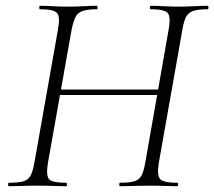

<svg xmlns="http://www.w3.org/2000/svg" viewBox="-20 -645 742 665"><path d="M11 0Q8 0 8 -6Q8 -12 11 -12Q43 -12 60.5 -17Q78 -22 86 -37Q94 -52 99 -81L181 -544Q189 -587 177.5 -600Q166 -613 118 -613Q116 -613 116 -619Q116 -625 118 -625Q138 -625 162.5 -623.5Q187 -622 215 -622Q244 -622 270.5 -623.5Q297 -625 316 -625Q318 -625 318 -619Q318 -613 316 -613Q284 -613 266.5 -607Q249 -601 241.5 -586Q234 -571 228 -542L146 -81Q139 -38 149.5 -25Q160 -12 209 -12Q212 -12 212 -6Q212 0 209 0Q189 0 163 -1Q137 -2 108 -2Q80 -2 55 -1Q30 0 11 0ZM161 -316 165 -335H547L545 -316ZM395 0Q393 0 393 -6Q393 -12 395 -12Q428 -12 445 -17Q462 -22 470 -37Q478 -52 483 -81L564 -542Q572 -585 561.5 -599Q551 -613 502 -613Q499 -613 499 -619Q499 -625 502 -625Q521 -625 546.5 -623.5Q572 -622 600 -622Q627 -622 653.5 -623.5Q680 -625 699 -625Q702 -625 702 -619Q702 -613 699 -613Q668 -613 650.5 -607.5Q633 -602 625 -587.5Q617 -573 612 -544L530 -81Q523 -38 534.5 -25Q546 -12 594 -12Q597 -12 597 -6Q597 0 594 0Q575 0 549.5 -1Q524 -2 496 -2Q468 -2 441.5 -1Q415 0 395 0Z"/></svg>

Font: Cormorant Garamond Light
Style: Italic
Weight: 300
Italic angle: -10°
Designer: Christian Thalmann (Catharsis Fonts)
Foundry: Catharsis Fonts
Version: Version 4.001